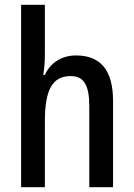

<svg xmlns="http://www.w3.org/2000/svg" viewBox="-20 -780 557 800"><path d="M167 -558V-760H68V0H167V-273C167 -401 195 -463 275 -463C329 -463 352 -425 352 -339V0H451V-360C451 -486 400 -549 297 -549C240 -549 191 -521 167 -468H160C165 -494 167 -525 167 -558Z"/></svg>

Font: Noto Sans Thai Looped Condensed Medium
Style: Regular
Weight: 500
Width: 3
Designer: Sasikarn Vongin, Ben Mitchell
Foundry: The Fontpad Ltd
Version: Version 1.001